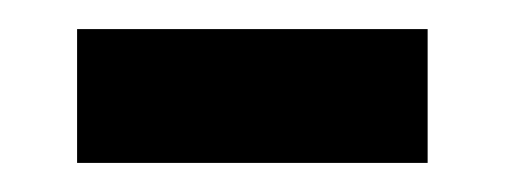

<svg xmlns="http://www.w3.org/2000/svg" viewBox="-20 -334 348 132"><path d="M33 -222V-314H274V-222Z"/></svg>

Font: Noto Sans Thai SemCond Med
Style: Regular
Weight: 500
Width: 4
Designer: Monotype Design Team
Foundry: Monotype Imaging Inc.
Version: Version 2.002; ttfautohint (v1.8.4.7-5d5b)